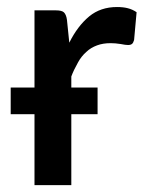

<svg xmlns="http://www.w3.org/2000/svg" viewBox="-20 -540 424 560"><path d="M175.3 -481.9 182.1 -415.5Q206.1 -463.9 240.2 -492.2Q273.4 -519.5 321.3 -519.5Q339.4 -519.5 352.5 -516.1Q366.2 -512.7 378.4 -504.4L371.1 -423.3Q368.7 -415 365.2 -412.1Q361.3 -408.7 353.5 -408.7Q346.2 -408.7 332 -411.6Q316.4 -414.1 302.7 -414.1Q280.3 -414.1 263.2 -407.7Q244.6 -400.9 231.9 -388.7Q217.3 -376 207.5 -357.9Q194.8 -335.4 188 -316.9V-284.7H264.6V-207H188V0H80.6V-207H11.2V-284.7H80.6V-509.8H143.1Q160.2 -509.8 166.5 -503.9Q173.3 -497.1 175.3 -481.9Z"/></svg>

Font: Lato-SemiBold
Style: Regular
Weight: 500
Designer: Lukasz Dziedzic with Adam Twardoch and Botio Nikoltchev
Foundry: tyPoland Lukasz Dziedzic
Version: ""